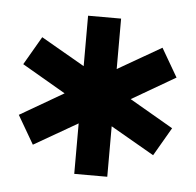

<svg xmlns="http://www.w3.org/2000/svg" viewBox="-36 -794 432 424"><g transform="rotate(5 179.5 -581.5)"><path d="M143.1 -756.8H216.3V-645L313 -700.7L349.6 -637.7L252.9 -581.5L349.6 -525.4L313 -462.4L216.3 -518.1V-406.2H143.1V-518.1L46.4 -462.4L9.8 -525.4L106.4 -581.5L9.8 -637.7L46.4 -700.7L143.1 -645Z"/></g></svg>

Font: Berenika
Style: Bold
Weight: 700
Designer: Wojciech Kalinowski "wmk69" (wmk69@o2.pl)
Foundry: Wojciech Kalinowski "wmk69" (wmk69@o2.pl)
Version: Version 3.1.0; 2021-05-14